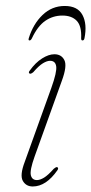

<svg xmlns="http://www.w3.org/2000/svg" viewBox="-20 -634 314 660"><path d="M107 -15Q117.5 -15 131.2 -23.2Q145 -31.5 165 -54Q168.5 -56.5 171.5 -58.5Q174.5 -60.5 177.5 -59Q182 -56 177.5 -49Q138.5 7 92.5 7Q69.5 7 58.5 -12.2Q47.5 -31.5 65 -77.5L156.5 -332Q176 -386.5 173.2 -405.8Q170.5 -425 152 -425Q141.5 -425 127.5 -416.5Q113.5 -408 94.5 -386Q86 -379 82 -381Q76.5 -384 82 -391Q102 -419 124.8 -433.2Q147.5 -447.5 167 -447.5Q191 -447.5 201.2 -427.5Q211.5 -407.5 192.5 -356L99 -96Q82 -48.5 86 -31.8Q90 -15 107 -15ZM194.5 -580.5Q162 -580.5 135.8 -562.5Q109.5 -544.5 89.5 -502Q86 -495 81.5 -495Q76.5 -495 79 -503Q94 -551.5 126.2 -582.5Q158.5 -613.5 202.5 -613.5Q247 -613.5 263.5 -582.5Q280 -551.5 270.5 -503Q269 -495 263.5 -495Q259 -495 259 -502Q261 -544.5 243.8 -562.5Q226.5 -580.5 194.5 -580.5Z"/></svg>

Font: Fraunces 72pt S000 Thin
Style: Italic
Weight: 100
Italic angle: -16°
Version: Version 1.000; ttfautohint (v1.8.3)